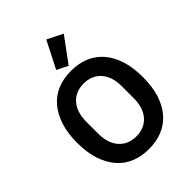

<svg xmlns="http://www.w3.org/2000/svg" viewBox="-271 -1105 1254 1254"><g transform="rotate(-45 356.0 -478.5)"><path d="M356 12Q287 12 231 -11Q175 -34 135.5 -80Q96 -126 74 -193Q52 -260 52 -349Q52 -437 74 -504.5Q96 -572 135.5 -618Q175 -664 231 -687Q287 -710 356 -710Q425 -710 481 -687Q537 -664 577 -618Q617 -572 638.5 -504.5Q660 -437 660 -349Q660 -260 638.5 -193Q617 -126 577 -80Q537 -34 481 -11Q425 12 356 12ZM356 -105Q431 -105 475.5 -155Q520 -205 520 -295V-403Q520 -493 475.5 -543Q431 -593 356 -593Q281 -593 236.5 -543Q192 -493 192 -403V-295Q192 -205 236.5 -155Q281 -105 356 -105ZM369 -744 292 -782 387 -969 495 -915Z"/></g></svg>

Font: IBM Plex Sans Devanagari SemiBold
Style: Regular
Weight: 600
Designer: Mike Abbink, Paul van der Laan, Pieter van Rosmalen, Erin McLaughlin
Foundry: Bold Monday
Version: Version 1.1